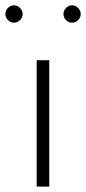

<svg xmlns="http://www.w3.org/2000/svg" viewBox="-33 -687 317 707"><path d="M102.1 -465.3H148.4V0H102.1ZM210.2 -613Q200.7 -622.6 200.7 -635.3Q200.7 -647.9 210.2 -657.7Q219.7 -667.5 232.4 -667.5Q245.1 -667.5 254.6 -657.7Q264.2 -647.9 264.2 -635.3Q264.2 -622.6 254.6 -613Q245.1 -603.5 232.4 -603.5Q219.7 -603.5 210.2 -613ZM40.8 -613Q31.2 -603.5 18.6 -603.5Q5.9 -603.5 -3.7 -613Q-13.2 -622.6 -13.2 -635.3Q-13.2 -647.9 -3.7 -657.7Q5.9 -667.5 18.6 -667.5Q31.2 -667.5 40.8 -657.7Q50.3 -647.9 50.3 -635.3Q50.3 -622.6 40.8 -613Z"/></svg>

Font: Spartan MB Light
Style: Regular
Weight: 300
Designer: Matt Bailey, Mirko Velimirovic
Foundry: Matt Bailey
Version: Version 1.005